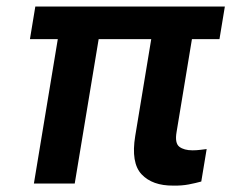

<svg xmlns="http://www.w3.org/2000/svg" viewBox="-20 -566 723 592"><path d="M673.3 -545.9 656.7 -445.3H571.8L524.4 -158.7Q518.6 -124.5 533 -113.5Q547.4 -102.5 573.7 -102.5Q585.9 -102.5 597.7 -104Q609.4 -105.5 617.2 -106.4L600.6 -6.3Q583.5 -1.5 561.8 2.7Q540 6.8 514.2 6.3Q449.7 6.8 416.5 -28.6Q383.3 -64 397 -147L446.3 -445.3H284.2L210.4 0H84.5L158.2 -445.3H72.3L88.9 -545.9Z"/></svg>

Font: Inter Display Semi Bold
Style: Italic
Weight: 600
Italic angle: -9.39999°
Designer: Rasmus Andersson
Foundry: rsms
Version: Version 4.000;git-4fc901f